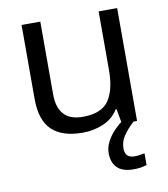

<svg xmlns="http://www.w3.org/2000/svg" viewBox="-84 -607 786 898"><g transform="rotate(-10 309.0 -158.0)"><path d="M533 -536V0H461L448 -71H444Q418 -29 372 -9.5Q326 10 274 10Q177 10 128 -36.5Q79 -83 79 -185V-536H168V-191Q168 -63 287 -63Q376 -63 410.5 -113Q445 -163 445 -257V-536ZM448 116Q448 161 493 161Q510 161 521.5 158.5Q533 156 541 155V211Q527 215 513 217.5Q499 220 479 220Q426 220 401 195Q376 170 376 126Q376 97 390.5 70Q405 43 426.5 21Q448 -1 468 -15L516 0Q482 32 465 58.5Q448 85 448 116Z"/></g></svg>

Font: Noto Sans Anatolian Hieroglyphs
Style: Regular
Weight: 400
Designer: Monotype Design Team
Foundry: Monotype Imaging Inc.
Version: Version 2.001; ttfautohint (v1.8.4.7-5d5b)